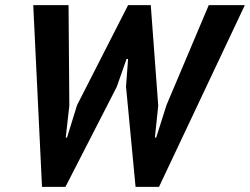

<svg xmlns="http://www.w3.org/2000/svg" viewBox="-20 -720 970 745"><path d="M249 -310 235 -186H240L279 -312L477 -700H565L594 -310L581 -186H586L626 -312L790 -700H930L597 5H506L469 -384L477 -491H471L433 -383L234 5H143L109 -700H246Z"/></svg>

Font: PT Sans
Style: Bold Italic
Weight: 700
Italic angle: -12°
Designer: A.Korolkova, O.Umpeleva, V.Yefimov
Foundry: ParaType Ltd
Version: Version 2.003W OFL